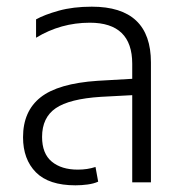

<svg xmlns="http://www.w3.org/2000/svg" viewBox="-20 -546 550 575"><path d="M274 -2 266 -46Q242 -38 213 -38Q164 -38 135 -62Q106 -86 106 -136Q106 -194 147 -222Q188 -250 282 -256L376 -261V0H432V-359Q432 -526 255 -526Q199 -526 156 -514Q113 -502 88 -488V-433Q162 -478 249 -478Q376 -478 376 -355V-310L272 -304Q154 -296 101.5 -254.5Q49 -213 49 -135Q49 -69 87.5 -30Q126 9 206 9Q224 9 242.5 6.5Q261 4 274 -2Z"/></svg>

Font: Noto Sans Thai UI SemiCondensed Light
Style: Regular
Weight: 300
Width: 4
Designer: Monotype Design Team
Foundry: Monotype Imaging Inc.
Version: Version 1.901